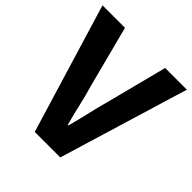

<svg xmlns="http://www.w3.org/2000/svg" viewBox="-204 -891 1038 1038"><g transform="rotate(45 315.5 -371.5)"><path d="M218 0 -7 -743H165L256 -393Q274 -332 287 -274Q300 -216 317 -154H322Q339 -216 352 -274Q365 -332 382 -393L472 -743H638L413 0Z"/></g></svg>

Font: Noto Sans KR ExtraBold
Style: Regular
Weight: 800
Designer: Ryoko NISHIZUKA  (kana, bopomofo & ideographs); Paul D. Hunt (Latin, Greek & Cyrillic); Sandoll Communications , Soo-you
Foundry: Adobe
Version: Version 2.004-H2;hotconv 1.0.118;makeotfexe 2.5.65603